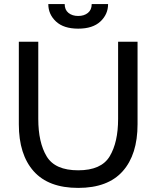

<svg xmlns="http://www.w3.org/2000/svg" viewBox="-20 -904 764 938"><path d="M72 -297V-700H167V-323Q167 -208 208 -140Q249 -72 362 -72Q475 -72 516 -140.5Q557 -209 557 -323V-700H652V-297Q652 -149 579.5 -67.5Q507 14 362 14Q217 14 144.5 -67.5Q72 -149 72 -297ZM216 -884H296Q296 -856 314.5 -841Q333 -826 362 -826Q391 -826 409.5 -841Q428 -856 428 -884H508Q508 -834 470.5 -799Q433 -764 362 -764Q291 -764 253.5 -799Q216 -834 216 -884Z"/></svg>

Font: Cabin
Style: Regular
Weight: 400
Designer: Pablo Impallari
Foundry: Pablo Impallari. http://www.impallari.com Igino Marini. http://www.ikern.com
Version: Version 2.200